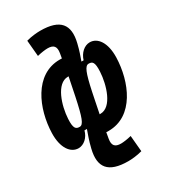

<svg xmlns="http://www.w3.org/2000/svg" viewBox="-233 -851 1051 1195"><g transform="rotate(-30 293.0 -254.0)"><path d="M326.7 234.4C350.6 234.4 389.2 231.4 427.2 220.7L417 105.5C387.2 113.3 357.4 116.7 342.3 116.7C298.8 116.7 282.2 97.7 290 51.8L297.4 9.3C303.2 9.8 309.1 9.8 314.5 9.8C496.1 9.8 579.1 -190.9 584 -362.3C586.9 -468.8 543 -526.9 487.3 -526.9C448.7 -526.9 412.6 -494.6 398.9 -448.7H383.3C394.5 -481 405.8 -509.3 418 -560.5C447.3 -681.2 399.9 -743.2 256.8 -743.2C232.9 -743.2 194.3 -740.2 156.2 -729.5L166.5 -614.3C196.3 -622.1 226.1 -625.5 241.2 -625.5C284.7 -625.5 301.3 -606.4 293.5 -560.5L287.6 -526.4C282.2 -526.9 276.9 -526.9 272 -526.9C90.3 -526.9 6.3 -326.2 1.5 -154.8C-1.5 -48.3 43.5 9.8 99.1 9.8C137.7 9.8 173.8 -22.5 185.5 -68.4H203.1C190.9 -32.2 178.7 -3.9 165.5 51.8C136.2 172.4 183.6 234.4 326.7 234.4ZM331.1 -175.8V-175.3C332 -179.7 332.5 -183.6 333.5 -188L346.7 -252.4C373 -377.4 389.6 -415 415 -415C441.4 -415 456.1 -405.3 452.1 -335.9C447.3 -244.6 406.2 -107.9 323.7 -107.9C321.8 -107.9 319.8 -107.9 317.4 -107.9ZM241.7 -279.3C212.9 -142.6 197.8 -102.1 171.4 -102.1C145 -102.1 129.4 -111.8 133.3 -181.2C138.2 -272.5 180.2 -409.2 262.7 -409.2C264.2 -409.2 266.1 -409.2 268.1 -409.2Z"/></g></svg>

Font: Cascadia Code
Style: Bold Italic
Weight: 700
Italic angle: -10°
Monospace: yes
Designer: Aaron Bell
Foundry: Saja Typeworks
Version: Version 2404.023